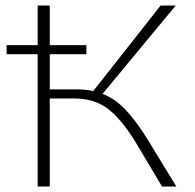

<svg xmlns="http://www.w3.org/2000/svg" viewBox="-20 -678 708 698"><path d="M621 0H569L473 -161Q421 -246 371.5 -283Q322 -320 250 -320H161V0H117V-481H4V-514H117V-658H161V-514H294V-481H161V-353H261Q292 -353 319 -347L564 -658H619L353 -337Q398 -319 435 -280.5Q472 -242 513 -177Z"/></svg>

Font: Ysabeau Light
Style: Regular
Weight: 300
Designer: Christian Thalmann (Catharsis Fonts)
Version: Version 0.003